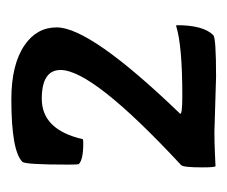

<svg xmlns="http://www.w3.org/2000/svg" viewBox="-52 -654 410 347"><g transform="rotate(-90 153.5 -480.0)"><path d="M89 -298Q69 -298 49 -297L27 -296Q25 -298 25 -320Q25 -354 29 -358L30 -359Q201 -518 201 -576Q201 -610 149 -610Q93 -610 76 -536Q75 -535 69 -535Q39 -535 31 -543Q30 -544 30 -562Q30 -640 35 -645Q55 -665 148 -665Q211 -665 246 -641Q278 -619 278 -583Q278 -522 122 -360Q120 -356 154 -356Q245 -356 280 -367H281Q282 -367 282 -366Q282 -318 264 -300Q259 -295 189 -295Z"/></g></svg>

Font: Bubblegum Sans
Style: Regular
Weight: 400
Designer: Angel Koziupa and Alejandro Paul
Foundry: Angel Koziupa and Alejandro Paul
Version: Version 1.001